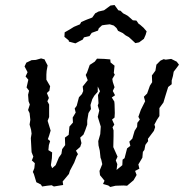

<svg xmlns="http://www.w3.org/2000/svg" viewBox="-20 -741 734 766"><path d="M370 -396V-375L356 -359L348 -345L341 -322L343 -306L333 -290L328 -260V-244L320 -221L313 -204L300 -192L305 -170L300 -155L283 -140L291 -126L286 -118L276 -92L259 -60L255 -47L230 -17L232 -3L195 3L186 -2L168 0L148 3L143 -5L125 -14L115 -47L111 -55L117 -70L119 -90L107 -101L113 -116L106 -134L103 -190L106 -208L104 -223L98 -244L101 -263L98 -290L92 -302L99 -324L94 -337L92 -363L96 -379L86 -392L93 -423L82 -436L90 -453L78 -476L85 -491L106 -501L123 -502L144 -508L158 -504L160 -499L170 -480L166 -458L165 -443V-423L180 -397L177 -379L167 -370L175 -350L169 -337L176 -324V-274L170 -259L182 -220L176 -200L171 -186L180 -178L175 -162L173 -142L188 -133L187 -110L183 -82L188 -70L202 -82L215 -113L225 -127L228 -146L240 -162L239 -192L254 -203L257 -236L271 -252L270 -272L282 -292L278 -308L286 -319L295 -353L307 -366L312 -378L310 -396L330 -421L322 -442L327 -451L338 -482L358 -495L367 -507L396 -506L420 -504L421 -492L437 -479L434 -450L438 -443L428 -426L430 -414L437 -393L430 -378L439 -361L426 -352L436 -336L437 -326L438 -290L437 -272L427 -264L436 -244L429 -233L433 -221V-198L432 -154L449 -116L442 -101L448 -86L445 -63L468 -82L469 -104L477 -110L487 -149L500 -159L496 -176L508 -188L517 -219L527 -235L528 -251L538 -264L532 -275L542 -303L559 -337L554 -355L567 -368L578 -399L587 -413L586 -440L600 -459L604 -483L620 -499L633 -505L641 -503L663 -506L685 -495L694 -483L686 -472L673 -455L670 -438L665 -420V-405L651 -394L641 -362L632 -332L616 -310V-278L606 -263L596 -244L599 -234L594 -219L570 -187L571 -178L560 -163L556 -143L550 -135L548 -112L532 -85L536 -68L519 -59L525 -43L513 -22L487 0L473 -1L441 0L420 5L412 -1L391 -7L397 -20L379 -42L377 -59L388 -86L384 -104L381 -112L378 -140L373 -161L372 -178L380 -206L382 -236L375 -259L370 -275L376 -300L370 -320L373 -329L371 -362L379 -377ZM281 -568 255 -575 254 -580 237 -594 238 -612 259 -624 275 -634 299 -644 304 -653 322 -661 332 -665 348 -671 360 -688 373 -695 395 -700 421 -719 437 -721 452 -700 461 -698 471 -688 488 -679 492 -676 510 -660 524 -659 534 -645 537 -644 553 -630 558 -624 565 -616 561 -602 554 -586 535 -572 520 -569 505 -583 494 -593 481 -600 470 -609 451 -618 445 -629 434 -639 418 -644 400 -642 387 -640 374 -628 371 -619 346 -610 337 -597 315 -592 310 -583 296 -576Z"/></svg>

Font: Winky Rough Light
Style: Italic
Weight: 300
Italic angle: -8.97852°
Designer: Simon Atzbach
Foundry: typofactur
Version: Version 1.206; ttfautohint (v1.8.4.7-5d5b)